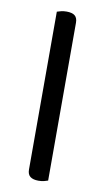

<svg xmlns="http://www.w3.org/2000/svg" viewBox="-79 -695 403 739"><g transform="rotate(10 123.0 -325.0)"><path d="M83 -264 163 -252V-2Q158 0 148 2.5Q138 5 126 5Q105 5 94 -3.5Q83 -12 83 -31ZM163 -214 83 -225V-648Q88 -650 98.5 -652.5Q109 -655 120 -655Q142 -655 152.5 -646.5Q163 -638 163 -619Z"/></g></svg>

Font: Baloo Tamma 2
Style: Regular
Weight: 400
Designer: Divya Kowshik, Shuchita Grover and Ek Type
Foundry: Ek Type
Version: Version 1.700